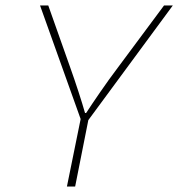

<svg xmlns="http://www.w3.org/2000/svg" viewBox="-20 -680 650 700"><path d="M224 0 274 -246 126 -660H156L236 -434Q251 -392 266 -346Q281 -300 290 -268H294Q303 -282 316.5 -302Q330 -322 345.5 -344.5Q361 -367 377.5 -390Q394 -413 410 -434L578 -660H610L302 -242L254 0Z"/></svg>

Font: Source Code Pro ExtraLight
Style: Italic
Weight: 200
Italic angle: -11°
Monospace: yes
Designer: Paul D. Hunt, Teo Tuominen
Foundry: Adobe Systems Incorporated
Version: Version 1.050;PS 1.000;hotconv 16.6.51;makeotf.lib2.5.65220